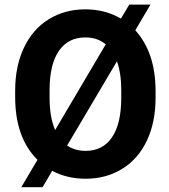

<svg xmlns="http://www.w3.org/2000/svg" viewBox="-20 -761 729 828"><path d="M650.9 -339.4Q650.9 -234.4 613.8 -155.3Q576.7 -76.2 507.6 -33.2Q438.5 9.8 349.1 9.8Q269 9.8 205.1 -24.4L163.6 46.4H71.8L141.6 -71.8Q45.4 -167 45.4 -342.8V-370.6Q45.4 -475.6 83.3 -555.4Q121.1 -635.3 190.2 -678Q259.3 -720.7 348.1 -720.7Q433.6 -720.7 501.5 -680.7L537.6 -741.2H628.9L563.5 -630.4Q650.9 -533.7 650.9 -368.2ZM193.8 -339.4Q193.8 -255.4 217.8 -200.2L436 -569.8Q400.4 -599.6 348.1 -599.6Q274.4 -599.6 234.4 -542.2Q194.3 -484.9 193.8 -374ZM502.9 -371.6Q502.9 -445.3 484.4 -496.6L269.5 -133.3Q303.7 -110.4 349.1 -110.4Q422.9 -110.4 462.6 -168.2Q502.4 -226.1 502.9 -336.9Z"/></svg>

Font: TypoPRO Roboto
Style: Bold
Weight: 700
Designer: Google
Version: Version 2.136; 2016